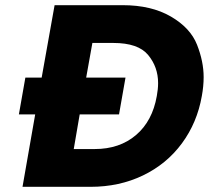

<svg xmlns="http://www.w3.org/2000/svg" viewBox="-20 -722 807 742"><path d="M454 -702Q565 -702 640.5 -658Q716 -614 741.5 -549Q767 -484 767 -424Q767 -389 760 -351Q742 -248 683 -168Q624 -88 532.5 -44Q441 0 330 0H67L116 -280H53L78 -422H141L191 -702ZM346 -146Q442 -146 505.5 -200Q569 -254 586 -351Q591 -378 591 -401Q591 -463 552.5 -509.5Q514 -556 418 -556H337L313 -422H465L440 -280H288L265 -146Z"/></svg>

Font: Fz Poppins
Style: Bold Italic
Weight: 700
Italic angle: -10°
Designer: Ninad Kale (Devanagari), Jonny Pinhorn (Latin)
Foundry: Indian Type Foundry
Version: Vit hóa bi Vntype.Com & FontZin.Com